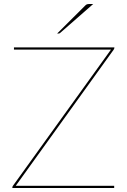

<svg xmlns="http://www.w3.org/2000/svg" viewBox="-20 -936 634 956"><path d="M41.5 0ZM549.5 -700V-698Q549.5 -693.5 545.5 -688L58.5 -11H548.5V0H41.5V-2Q41.5 -5 42.2 -6.8Q43 -8.5 44.5 -11L532.5 -689H49.5V-700ZM444 -916 279.5 -772Q277.5 -770 275.2 -769.5Q273 -769 270.5 -769H264.5L405 -909Q409 -913 413.2 -914.5Q417.5 -916 426 -916Z"/></svg>

Font: Lato Hairline
Style: Regular
Weight: 100
Designer: Lukasz Dziedzic
Foundry: tyPoland Lukasz Dziedzic
Version: Version 2.007; 2014-02-27